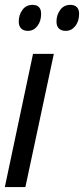

<svg xmlns="http://www.w3.org/2000/svg" viewBox="-21 -755 340 775"><path d="M-1.5 0 112.3 -537.6H196.3L81.5 0ZM244.6 -630.4Q226.6 -630.4 216.8 -639.9Q207 -649.4 207 -668.5Q207 -694.3 221.9 -714.8Q236.8 -735.4 263.2 -735.4Q279.8 -735.4 289.1 -726.3Q298.3 -717.3 298.3 -699.2Q298.3 -669.4 283 -649.9Q267.6 -630.4 244.6 -630.4ZM91.8 -630.4Q74.2 -630.4 64.5 -639.9Q54.7 -649.4 54.7 -668.5Q54.7 -694.3 69.3 -714.8Q84 -735.4 110.8 -735.4Q121.6 -735.4 129.2 -731.4Q136.7 -727.5 140.9 -719.5Q145 -711.4 145 -699.2Q145 -669.4 129.9 -649.9Q114.7 -630.4 91.8 -630.4Z"/></svg>

Font: Open Sans Condensed Medium
Style: Italic
Weight: 500
Width: 3
Italic angle: -12°
Designer: Monotype Design Team
Foundry: Monotype Imaging Inc.
Version: Version 3.000